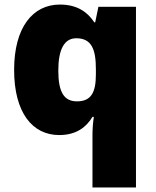

<svg xmlns="http://www.w3.org/2000/svg" viewBox="-20 -583 683 843"><path d="M386 11V240H577V-553H412L398 -485H394C365 -529 320 -563 243 -563C124 -563 42 -463 42 -276C42 -89 122 10 240 10C316 10 360 -26 386 -70H392C388 -43 386 -16 386 11ZM318 -138C262 -138 236 -177 236 -273C236 -366 262 -415 315 -415C383 -415 401 -365 401 -279V-256C401 -177 380 -138 318 -138Z"/></svg>

Font: Noto Sans Canadian Aboriginal Black
Style: Regular
Weight: 900
Designer: Monotype Design Team, Typotheque's Kevin King
Foundry: Monotype Imaging Inc.
Version: Version 2.004